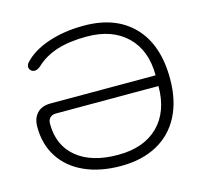

<svg xmlns="http://www.w3.org/2000/svg" viewBox="-104 -826 1009 952"><g transform="rotate(-15 400.5 -350.0)"><path d="M52 -284Q52 -329 76.5 -354.5Q101 -380 145 -380H685Q685 -508 610 -581Q535 -654 404 -654Q315 -654 252 -634Q189 -614 145 -573Q128 -557 112 -557Q103 -557 95 -563Q85 -572 85 -583Q85 -595 95 -606Q140 -655 221.5 -682.5Q303 -710 404 -710Q568 -710 659 -614.5Q750 -519 750 -345Q750 -235 709 -155Q668 -75 590 -32.5Q512 10 404 10Q297 10 217.5 -26Q138 -62 95 -128.5Q52 -195 52 -284ZM685 -325H158Q139 -325 128 -314Q117 -303 117 -283Q117 -172 193 -109.5Q269 -47 404 -47Q537 -47 611 -120.5Q685 -194 685 -325Z"/></g></svg>

Font: Kodchasan Light
Style: Regular
Weight: 300
Version: Version 1.000; ttfautohint (v1.6)